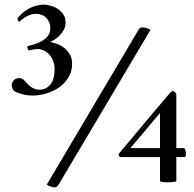

<svg xmlns="http://www.w3.org/2000/svg" viewBox="-20 -773 830 820"><path d="M167.7 -753.2Q179.4 -753.2 195.3 -748.9Q211.3 -744.7 225.6 -735.6Q239.9 -726.5 249.9 -712Q260 -697.4 260 -676.2Q260 -659.3 252.2 -645.1Q244.4 -630.8 233.7 -620.5Q223 -610.2 211.9 -603.3Q200.9 -596.3 194.4 -593.3Q204.1 -592.1 220 -586.9Q236 -581.8 250.9 -570.9Q265.9 -560 276.9 -542.7Q288 -525.5 288 -500Q288 -468.5 273 -443.4Q258.1 -418.3 234 -401Q210 -383.7 179.7 -374.4Q149.5 -365 119 -365Q94.3 -365 73.1 -371Q52 -377.1 40.3 -384.4Q37.1 -387.4 33.5 -395.3Q29.9 -403.1 29.9 -408.6Q29.9 -420.1 38.7 -429.8Q47.5 -439.5 61.1 -439.5Q74.1 -439.5 83.5 -429.8Q93 -420.1 100.8 -411.6Q109.9 -401.9 122.2 -395.9Q134.6 -389.8 147.6 -389.8Q176.2 -389.8 194.7 -411.3Q213.2 -432.8 213.2 -478.2Q213.2 -495.8 207.7 -511.2Q202.2 -526.7 192.1 -538.2Q182 -549.7 168.4 -556.6Q154.7 -563.6 138.5 -563.6Q133.3 -563.6 122.9 -561.8Q112.5 -560 102.1 -557.5Q100.1 -560 98.5 -563.6Q96.9 -567.2 96.9 -570.9Q96.9 -574.5 98.2 -576.3Q113.8 -579.4 131 -585.1Q148.2 -590.9 162.5 -599.9Q176.8 -609 185.9 -621.7Q195 -634.5 195 -652Q195 -678.1 178.4 -695.9Q161.9 -713.8 133.3 -713.8Q119 -713.8 106.9 -708.9Q94.9 -704.1 85.8 -698.3Q76.7 -692.6 70.5 -686.8Q64.4 -681.1 62.4 -679.3Q59.2 -680.5 56.9 -685.3Q54.6 -690.2 54.6 -694.4Q63.1 -705.3 74.4 -715.9Q85.8 -726.5 100.4 -734.7Q115.1 -742.9 132 -748Q148.9 -753.2 167.7 -753.2ZM233 11Q230 16 225.5 21.5Q221 27 214 27Q206 27 199.5 25Q193 23 189 21Q184 18 180 15L570 -643Q572 -648 576.5 -652Q581 -656 586 -656Q598 -656 609 -652Q620 -648 623 -646ZM663.4 -140.3V-290.5Q658.9 -285.1 648.1 -272.3Q637.4 -259.6 624.1 -243.9Q610.8 -228.1 596.5 -210.9Q582.2 -193.6 569.5 -178.8Q556.8 -163.9 548 -153.6Q539.3 -143.3 536.7 -140.3ZM718.7 -384.4Q721.9 -384.4 727.4 -379.5Q733 -374.7 733 -369.2V-140.3H765.5Q768.7 -140.3 771.3 -133Q773.9 -125.8 773.9 -114.3Q773.9 -108.2 772 -105.5Q770 -102.8 770 -102.2H733V1.4Q729.7 2.6 723.9 3.8Q719.3 4.4 712.5 5Q705.7 5.6 695.3 5.6Q680.3 5.6 671.9 4.1Q663.4 2.6 663.4 -1.6V-102.2H493.1Q486.6 -105.8 486.6 -115.5Q510 -142.7 538.9 -177.6Q567.9 -212.4 597.4 -247.8Q627 -283.2 655 -316.2Q682.9 -349.2 703.1 -372.9Q706.3 -376.5 710.5 -380.4Q714.8 -384.4 718.7 -384.4Z"/></svg>

Font: Vermiglione Medium
Style: Regular
Weight: 500
Version: Version 1.000